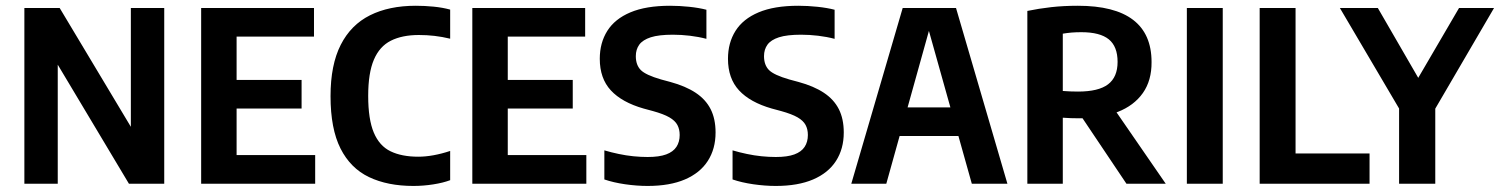

<svg xmlns="http://www.w3.org/2000/svg" viewBox="-20 -622 5078 650"><path d="M62.5 0V-595H182L443.5 -158.5H423V-595H536V0H416.5L155.5 -436.5H175.5V0Z M661 0V-595H1043V-498H781V-97H1047V0ZM748.5 -254.5V-351.5H1001V-254.5Z M1379.5 7.5Q1292 7.5 1229.2 -22.5Q1166.5 -52.5 1132.8 -119.2Q1099 -186 1099 -296.5Q1099 -402.5 1133.5 -470.2Q1168 -538 1232.5 -570.2Q1297 -602.5 1387.5 -602.5Q1417.5 -602.5 1448 -599.5Q1478.5 -596.5 1504 -589.5V-491Q1477 -497.5 1451.2 -500.5Q1425.5 -503.5 1398 -503.5Q1341.5 -503.5 1303.2 -484.2Q1265 -465 1245.8 -420Q1226.5 -375 1226.5 -297.5Q1226.5 -218 1245.5 -173Q1264.5 -128 1302.2 -109.8Q1340 -91.5 1396 -91.5Q1420.5 -91.5 1448 -96.5Q1475.5 -101.5 1504 -111V-12Q1480 -3 1446.8 2.2Q1413.5 7.5 1379.5 7.5Z M1579 0V-595H1961V-498H1699V-97H1965V0ZM1666.5 -254.5V-351.5H1919V-254.5Z M2172.5 7.5Q2136 7.5 2096.2 1.8Q2056.5 -4 2026 -14.5V-113Q2049.5 -106 2074.5 -100.8Q2099.5 -95.5 2124.2 -93Q2149 -90.5 2172.5 -90.5Q2211.5 -90.5 2235.2 -99.2Q2259 -108 2270 -124.8Q2281 -141.5 2281 -165Q2281 -184.5 2273.2 -199Q2265.5 -213.5 2246 -224.8Q2226.5 -236 2190.5 -246L2159 -254.5Q2085.5 -275.5 2048 -316Q2010.5 -356.5 2010.5 -423Q2010.5 -477 2036 -517.5Q2061.5 -558 2114.2 -580.2Q2167 -602.5 2248.5 -602.5Q2280.5 -602.5 2313.5 -599Q2346.5 -595.5 2371.5 -589V-490.5Q2345 -497.5 2315.8 -501Q2286.5 -504.5 2258 -504.5Q2210.5 -504.5 2183.2 -495.8Q2156 -487 2144.2 -470.8Q2132.5 -454.5 2132.5 -432Q2132.5 -402 2149.2 -385Q2166 -368 2218 -353L2249.5 -344.5Q2301 -330.5 2335 -308Q2369 -285.5 2385.8 -252.5Q2402.5 -219.5 2402.5 -173.5Q2402.5 -118 2376.2 -77.2Q2350 -36.5 2298.8 -14.5Q2247.5 7.5 2172.5 7.5Z M2606.5 7.5Q2570 7.5 2530.2 1.8Q2490.5 -4 2460 -14.5V-113Q2483.5 -106 2508.5 -100.8Q2533.5 -95.5 2558.2 -93Q2583 -90.5 2606.5 -90.5Q2645.5 -90.5 2669.2 -99.2Q2693 -108 2704 -124.8Q2715 -141.5 2715 -165Q2715 -184.5 2707.2 -199Q2699.5 -213.5 2680 -224.8Q2660.5 -236 2624.5 -246L2593 -254.5Q2519.5 -275.5 2482 -316Q2444.5 -356.5 2444.5 -423Q2444.5 -477 2470 -517.5Q2495.5 -558 2548.2 -580.2Q2601 -602.5 2682.5 -602.5Q2714.5 -602.5 2747.5 -599Q2780.5 -595.5 2805.5 -589V-490.5Q2779 -497.5 2749.8 -501Q2720.5 -504.5 2692 -504.5Q2644.5 -504.5 2617.2 -495.8Q2590 -487 2578.2 -470.8Q2566.5 -454.5 2566.5 -432Q2566.5 -402 2583.2 -385Q2600 -368 2652 -353L2683.5 -344.5Q2735 -330.5 2769 -308Q2803 -285.5 2819.8 -252.5Q2836.5 -219.5 2836.5 -173.5Q2836.5 -118 2810.2 -77.2Q2784 -36.5 2732.8 -14.5Q2681.5 7.5 2606.5 7.5Z M2862 0 3036 -595H3216.5L3390.5 0H3270L3118 -541.5H3131.5L2980.5 0ZM2965.5 -161.5 2988.5 -258.5H3262.5L3286.5 -161.5Z M3458 0V-585Q3496.5 -593 3538.8 -597.8Q3581 -602.5 3629 -602.5Q3753.5 -602.5 3816 -554.8Q3878.5 -507 3878.5 -412Q3879 -349.5 3849 -307Q3819 -264.5 3763.8 -243Q3708.5 -221.5 3634 -221.5Q3619.5 -221.5 3605 -222Q3590.5 -222.5 3578 -223.5V0ZM3793.5 0 3610 -273.5H3738L3926.5 0ZM3629.5 -312Q3699 -312 3731.2 -336.5Q3763.5 -361 3763.5 -412.5Q3763.5 -464.5 3733.8 -488.8Q3704 -513 3641 -513Q3623 -513 3608 -511.8Q3593 -510.5 3578 -508V-314Q3593 -313 3604 -312.5Q3615 -312 3629.5 -312Z M3998 0V-595H4119.5V0Z M4244.5 0V-595H4366V-102.5H4616.5V0Z M4716.5 0V-303.5L4742.5 -210.5L4516 -595H4644.5L4797.5 -330.5H4765L4919.5 -595H5038L4813.5 -210.5L4839 -302V0Z"/></svg>

Font: Encode Sans SC Condensed SemiBold
Style: Regular
Weight: 600
Width: 3
Designer: Multiple Designers
Foundry: Impallari Type
Version: Version 3.002